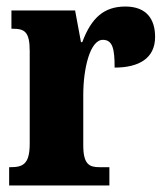

<svg xmlns="http://www.w3.org/2000/svg" viewBox="-20 -568 508 588"><path d="M8 0H315V-56H285C254 -56 235 -64 235 -123V-277C235 -359 256 -446 295 -446C326 -446 331 -416 331 -361C405 -361 455 -389 455 -455C455 -509 429 -548 364 -548C299 -548 260 -514 232 -439H228L210 -536H15V-480H19C55 -480 71 -471 71 -412V-128C71 -65 50 -56 12 -56H8Z"/></svg>

Font: Noto Serif Hebrew ExtraCondensed Black
Style: Regular
Weight: 900
Width: 2
Designer: Monotype Design Team
Foundry: Monotype Imaging Inc.
Version: Version 2.004